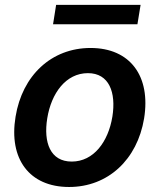

<svg xmlns="http://www.w3.org/2000/svg" viewBox="-20 -747 647 778"><path d="M549.7 -727.3H207.4L195 -648.8H536.9ZM259.9 10.7C417.6 10.7 536.2 -100.1 563.9 -267C591.6 -438.2 507.8 -552.6 346.9 -552.6C188.6 -552.6 70 -441.4 43 -273.8C14.9 -103.7 98.4 10.7 259.9 10.7ZM270.6 -92.3C183.9 -92.3 155.5 -169.4 171.5 -267.8C187.9 -369.3 246.8 -450.6 336.3 -450.6C422.2 -450.6 451 -372.5 435.4 -274.5C418.7 -172.6 359.7 -92.3 270.6 -92.3Z"/></svg>

Font: TID UI Semi Bold
Style: Italic
Weight: 600
Italic angle: -9.39999°
Designer: The TID Project Authors
Foundry: Bakken & Bæck
Version: Version 1.001;hotconv 1.0.109;makeotfexe 2.5.65596